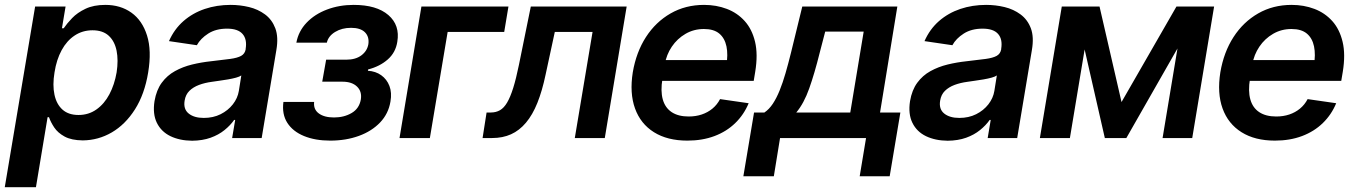

<svg xmlns="http://www.w3.org/2000/svg" viewBox="-52 -573 5617 797"><path d="M-32.2 204.1 93.8 -545.9H220.2L205.1 -455.6H212.4Q225.6 -475.1 247.3 -497.8Q269 -520.5 303 -536.6Q336.9 -552.7 385.3 -552.7Q448.2 -552.7 493.4 -520.5Q538.6 -488.3 558.3 -425.8Q578.1 -363.3 563 -272Q548.3 -182.1 508.3 -119.1Q468.3 -56.2 412.1 -23.4Q356 9.3 291.5 9.8Q244.6 9.3 216.3 -6.1Q188 -21.5 173.1 -43.9Q158.2 -66.4 151.4 -86.4H145.5L97.2 204.1ZM273.9 -95.7Q315.9 -95.7 348.4 -118.7Q380.9 -141.6 402.1 -181.6Q423.3 -221.7 432.1 -272.5Q439.9 -323.2 431.9 -362.8Q423.8 -402.3 399.2 -424.8Q374.5 -447.3 332 -447.3Q290.5 -447.3 257.8 -425.5Q225.1 -403.8 203.9 -364.7Q182.6 -325.7 174.3 -272.5Q165.5 -219.7 174.1 -179.9Q182.6 -140.1 207.5 -117.9Q232.4 -95.7 273.9 -95.7Z M745.6 11.2Q693.8 10.7 655.5 -7.8Q617.2 -26.4 599.1 -63.2Q581.1 -100.1 589.4 -153.3Q597.2 -199.2 619.4 -229.5Q641.6 -259.8 674.3 -277.8Q707 -295.9 745.4 -305.2Q783.7 -314.5 824.2 -318.8Q873 -324.2 903.3 -328.4Q933.6 -332.5 949 -341.1Q964.4 -349.6 967.8 -368.2V-370.6Q974.1 -410.2 954.8 -432.1Q935.5 -454.1 890.6 -454.1Q844.2 -454.1 812.3 -433.6Q780.3 -413.1 765.1 -385.3L649.4 -402.3Q671.4 -452.1 709.7 -485.6Q748 -519 798.1 -535.9Q848.1 -552.7 905.3 -552.7Q944.3 -552.7 981.7 -543.7Q1019 -534.7 1048.1 -513.2Q1077.1 -491.7 1090.8 -455.6Q1104.5 -419.4 1095.2 -365.2L1034.2 0H911.6L924.3 -75.2H919.9Q904.3 -52.7 879.9 -33Q855.5 -13.2 822 -1.2Q788.6 10.7 745.6 11.2ZM793.9 -83.5Q833 -83.5 863.8 -98.9Q894.5 -114.3 914.6 -139.9Q934.6 -165.5 939.5 -195.8L949.7 -259.8Q942.9 -254.9 928 -250.7Q913.1 -246.6 894.5 -243.4Q876 -240.2 858.2 -237.8Q840.3 -235.4 827.6 -233.4Q798.3 -229.5 774.2 -220.5Q750 -211.4 734.1 -195.8Q718.3 -180.2 714.4 -155.3Q708.5 -120.1 731.2 -101.8Q753.9 -83.5 793.9 -83.5Z M1124.5 -149.9H1252Q1248.5 -119.1 1271.2 -102.3Q1293.9 -85.4 1334.5 -85.4Q1376 -85.4 1407.5 -103.8Q1439 -122.1 1445.8 -159.7Q1451.2 -192.9 1430.2 -213.4Q1409.2 -233.9 1369.6 -233.9H1285.6L1301.8 -325.2H1384.8Q1424.3 -325.2 1448.2 -343.3Q1472.2 -361.3 1477.1 -389.6Q1481.4 -420.4 1462.9 -439Q1444.3 -457.5 1405.3 -457.5Q1367.2 -457.5 1339.1 -440.4Q1311 -423.3 1304.7 -396H1178.2Q1187 -443.4 1220.7 -478.8Q1254.4 -514.2 1305.4 -533.4Q1356.4 -552.7 1416 -552.7Q1511.2 -552.7 1560.1 -510.5Q1608.9 -468.3 1597.2 -399.4Q1590.3 -355 1557.6 -326.2Q1524.9 -297.4 1476.1 -284.7L1475.1 -279.3Q1507.3 -277.3 1530.5 -260.7Q1553.7 -244.1 1564.5 -216.3Q1575.2 -188.5 1568.8 -151.4Q1560.5 -101.1 1525.9 -64.7Q1491.2 -28.3 1437.5 -8.8Q1383.8 10.7 1318.8 10.7Q1256.3 10.7 1210 -8.3Q1163.6 -27.3 1140.6 -63.2Q1117.7 -99.1 1124.5 -149.9Z M2058.6 -545.9 2041 -440.4H1806.2L1732.4 0H1606.4L1697.3 -545.9Z M1951.2 0 1967.8 -106H1985.8Q2006.8 -106 2023.4 -115.5Q2040 -125 2053.2 -147.5Q2066.4 -169.9 2078.4 -208Q2090.3 -246.1 2102.1 -303.7L2151.4 -545.9H2549.3L2458.5 0H2334L2407.7 -440.4H2251L2212.9 -263.7Q2198.7 -195.8 2178.7 -146Q2158.7 -96.2 2131.3 -63.7Q2104 -31.2 2069.3 -15.6Q2034.7 0 1990.7 0Z M2801.3 10.7Q2718.3 10.7 2662.6 -24.2Q2606.9 -59.1 2584 -122.8Q2561 -186.5 2574.7 -272.9Q2588.9 -356.4 2629.4 -419.2Q2669.9 -481.9 2731.7 -517.3Q2793.5 -552.7 2870.6 -552.7Q2921.4 -552.7 2965.1 -536.1Q3008.8 -519.5 3039.3 -485.6Q3069.8 -451.7 3082.3 -399.4Q3094.7 -347.2 3083 -275.4L3076.7 -237.3H2628.9L2643.6 -323.7H3027.3L2962.9 -300.3Q2970.7 -346.2 2963.6 -380.4Q2956.5 -414.6 2933.8 -433.6Q2911.1 -452.6 2870.1 -452.6Q2828.1 -452.6 2793.7 -432.6Q2759.3 -412.6 2736.8 -379.4Q2714.4 -346.2 2707.5 -305.7L2697.8 -245.6Q2689.5 -195.3 2699.2 -160.4Q2709 -125.5 2736.3 -107.4Q2763.7 -89.4 2806.6 -89.4Q2835.9 -89.4 2860.8 -97.7Q2885.7 -106 2905.3 -122.1Q2924.8 -138.2 2937 -161.6L3055.7 -144.5Q3036.1 -97.2 3000.2 -62.3Q2964.4 -27.3 2914.1 -8.3Q2863.8 10.7 2801.3 10.7Z M3033.7 158.7 3078.1 -106H3121.1Q3140.6 -119.1 3156 -142.3Q3171.4 -165.5 3184.3 -197.5Q3197.3 -229.5 3208.7 -269Q3220.2 -308.6 3231.4 -354L3278.3 -545.9H3672.9L3601.1 -106H3685.5L3641.1 158.7H3516.6L3543 0H3186L3160.2 158.7ZM3253.4 -106H3477.5L3533.2 -441.9H3373.5L3350.6 -354Q3329.1 -267.6 3307.1 -205.8Q3285.2 -144 3253.4 -106Z M3881.8 11.2Q3830.1 10.7 3791.7 -7.8Q3753.4 -26.4 3735.4 -63.2Q3717.3 -100.1 3725.6 -153.3Q3733.4 -199.2 3755.6 -229.5Q3777.8 -259.8 3810.5 -277.8Q3843.3 -295.9 3881.6 -305.2Q3919.9 -314.5 3960.4 -318.8Q4009.3 -324.2 4039.6 -328.4Q4069.8 -332.5 4085.2 -341.1Q4100.6 -349.6 4104 -368.2V-370.6Q4110.4 -410.2 4091.1 -432.1Q4071.8 -454.1 4026.9 -454.1Q3980.5 -454.1 3948.5 -433.6Q3916.5 -413.1 3901.4 -385.3L3785.6 -402.3Q3807.6 -452.1 3845.9 -485.6Q3884.3 -519 3934.3 -535.9Q3984.4 -552.7 4041.5 -552.7Q4080.6 -552.7 4117.9 -543.7Q4155.3 -534.7 4184.3 -513.2Q4213.4 -491.7 4227.1 -455.6Q4240.7 -419.4 4231.4 -365.2L4170.4 0H4047.9L4060.5 -75.2H4056.2Q4040.5 -52.7 4016.1 -33Q3991.7 -13.2 3958.3 -1.2Q3924.8 10.7 3881.8 11.2ZM3930.2 -83.5Q3969.2 -83.5 4000 -98.9Q4030.8 -114.3 4050.8 -139.9Q4070.8 -165.5 4075.7 -195.8L4085.9 -259.8Q4079.1 -254.9 4064.2 -250.7Q4049.3 -246.6 4030.8 -243.4Q4012.2 -240.2 3994.4 -237.8Q3976.6 -235.4 3963.9 -233.4Q3934.6 -229.5 3910.4 -220.5Q3886.2 -211.4 3870.4 -195.8Q3854.5 -180.2 3850.6 -155.3Q3844.7 -120.1 3867.4 -101.8Q3890.1 -83.5 3930.2 -83.5Z M4603.5 -149.4 4831.5 -545.9H4935.1L4623.5 0H4534.2L4409.7 -545.9H4512.2ZM4480 -545.9 4389.2 0H4264.6L4355.5 -545.9ZM4773.9 0 4864.7 -545.9H4987.8L4897 0Z M5240.2 10.7Q5157.2 10.7 5101.6 -24.2Q5045.9 -59.1 5022.9 -122.8Q5000 -186.5 5013.7 -272.9Q5027.8 -356.4 5068.4 -419.2Q5108.9 -481.9 5170.7 -517.3Q5232.4 -552.7 5309.6 -552.7Q5360.4 -552.7 5404.1 -536.1Q5447.8 -519.5 5478.3 -485.6Q5508.8 -451.7 5521.2 -399.4Q5533.7 -347.2 5522 -275.4L5515.6 -237.3H5067.9L5082.5 -323.7H5466.3L5401.9 -300.3Q5409.7 -346.2 5402.6 -380.4Q5395.5 -414.6 5372.8 -433.6Q5350.1 -452.6 5309.1 -452.6Q5267.1 -452.6 5232.7 -432.6Q5198.2 -412.6 5175.8 -379.4Q5153.3 -346.2 5146.5 -305.7L5136.7 -245.6Q5128.4 -195.3 5138.2 -160.4Q5147.9 -125.5 5175.3 -107.4Q5202.6 -89.4 5245.6 -89.4Q5274.9 -89.4 5299.8 -97.7Q5324.7 -106 5344.2 -122.1Q5363.8 -138.2 5376 -161.6L5494.6 -144.5Q5475.1 -97.2 5439.2 -62.3Q5403.3 -27.3 5353 -8.3Q5302.7 10.7 5240.2 10.7Z"/></svg>

Font: Inter Tight SemiBold
Style: Italic
Weight: 600
Italic angle: -9.39999°
Designer: Rasmus Andersson
Foundry: rsms
Version: Version 3.004